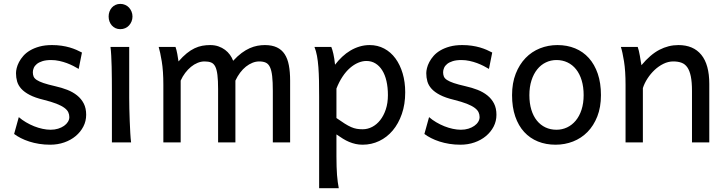

<svg xmlns="http://www.w3.org/2000/svg" viewBox="-20 -743 3788 1002"><path d="M390.6 -383.3Q378.4 -390.6 362.8 -398.7Q347.2 -406.7 328.9 -413.6Q310.5 -420.4 289.8 -425Q269 -429.7 246.6 -429.7Q219.7 -429.7 201.4 -423.8Q183.1 -418 172.1 -408.9Q161.1 -399.9 156.2 -388.4Q151.4 -377 151.4 -366.2Q151.4 -353.5 155.3 -343.8Q159.2 -334 171.6 -325.7Q184.1 -317.4 207 -309.6Q230 -301.8 268.6 -293Q301.8 -285.6 331.1 -274.2Q360.4 -262.7 382.3 -245.1Q404.3 -227.5 417 -202.9Q429.7 -178.2 429.7 -144Q429.7 -110.8 415 -82.5Q400.4 -54.2 375 -33Q349.6 -11.7 315.4 0.2Q281.2 12.2 241.7 12.2Q211.9 12.2 184.3 7.8Q156.7 3.4 132.6 -4.4Q108.4 -12.2 88.4 -22.5Q68.4 -32.7 53.7 -43.9L78.1 -131.8Q94.7 -117.2 115.5 -105Q136.2 -92.8 158.2 -84Q180.2 -75.2 202.4 -70.6Q224.6 -65.9 244.1 -65.9Q265.6 -65.9 283.4 -71.5Q301.3 -77.1 314.2 -86.2Q327.1 -95.2 334.5 -107.2Q341.8 -119.1 341.8 -131.8Q341.8 -145.5 336.2 -157.5Q330.6 -169.4 315.7 -180.4Q300.8 -191.4 274.7 -201.7Q248.5 -211.9 207.5 -222.2Q163.1 -232.9 135 -247.6Q106.9 -262.2 91.1 -279.8Q75.2 -297.4 69.3 -317.9Q63.5 -338.4 63.5 -361.3Q63.5 -372.6 67.1 -387.7Q70.8 -402.8 79.3 -419.2Q87.9 -435.5 101.8 -451.4Q115.7 -467.3 136.7 -479.7Q157.7 -492.2 186 -500Q214.4 -507.8 251.5 -507.8Q277.8 -507.8 301 -504.4Q324.2 -501 343.5 -495.4Q362.8 -489.7 378.9 -482.7Q395 -475.6 407.7 -468.8Z M546.9 -656.7Q546.9 -670.4 551.3 -682.4Q555.7 -694.3 563.7 -703.4Q571.8 -712.4 583 -717.5Q594.2 -722.7 607.9 -722.7Q621.6 -722.7 633.3 -717.5Q645 -712.4 653.3 -703.4Q661.6 -694.3 666.5 -682.4Q671.4 -670.4 671.4 -656.7Q671.4 -643.1 666.5 -631.1Q661.6 -619.1 653.3 -610.1Q645 -601.1 633.3 -595.9Q621.6 -590.8 607.9 -590.8Q594.2 -590.8 583 -595.9Q571.8 -601.1 563.7 -610.1Q555.7 -619.1 551.3 -631.1Q546.9 -643.1 546.9 -656.7ZM654.3 -231.9Q654.3 -208.5 655 -176.5Q655.8 -144.5 657 -111.8Q658.2 -79.1 659.9 -49.3Q661.6 -19.5 664.1 0H564V-258.8Q564 -294.4 563.7 -329.1Q563.5 -363.8 562.7 -394.8Q562 -425.8 560.5 -452.4Q559.1 -479 556.6 -498H654.3Z M1208.5 0H1118.2V-278.3Q1118.2 -323.7 1114.7 -351.8Q1111.3 -379.9 1103.3 -395.8Q1095.2 -411.6 1081.5 -417Q1067.9 -422.4 1047.4 -422.4Q1029.3 -422.4 1011.2 -415Q993.2 -407.7 976.8 -394.3Q960.4 -380.9 946.5 -362.5Q932.6 -344.2 922.9 -322.3V0H832.5V-300.3Q832.5 -372.6 824.2 -422.6Q815.9 -472.7 808.1 -498H896Q901.4 -482.4 905.3 -461.2Q909.2 -439.9 911.6 -422.4Q934.1 -448.2 954.6 -464.8Q975.1 -481.4 995.4 -491Q1015.6 -500.5 1035.6 -504.2Q1055.7 -507.8 1076.7 -507.8Q1100.6 -507.8 1120.1 -501Q1139.6 -494.1 1154.5 -482.9Q1169.4 -471.7 1180.2 -456.8Q1190.9 -441.9 1196.8 -425.8Q1219.7 -450.7 1241.2 -466.6Q1262.7 -482.4 1283.2 -491.5Q1303.7 -500.5 1323.5 -504.2Q1343.3 -507.8 1362.3 -507.8Q1399.4 -507.8 1424.8 -495.8Q1450.2 -483.9 1465.6 -460.4Q1481 -437 1487.5 -402.3Q1494.1 -367.7 1494.1 -322.3V0H1403.8V-268.6Q1403.8 -315.9 1400.4 -345.7Q1397 -375.5 1388.9 -392.6Q1380.9 -409.7 1367.2 -416Q1353.5 -422.4 1333 -422.4Q1314.9 -422.4 1297.4 -415.3Q1279.8 -408.2 1263.4 -395.3Q1247.1 -382.3 1233.2 -363.8Q1219.2 -345.2 1208.5 -322.3Z M1735.8 -127Q1760.7 -109.4 1779.1 -97.9Q1797.4 -86.4 1812.5 -79.8Q1827.6 -73.2 1841.6 -70.8Q1855.5 -68.4 1872.6 -68.4Q1898.4 -68.4 1922.1 -80.6Q1945.8 -92.8 1964.1 -116Q1982.4 -139.2 1993.4 -172.1Q2004.4 -205.1 2004.4 -246.6Q2004.4 -287.1 1996.8 -320.1Q1989.3 -353 1974.6 -376.2Q1960 -399.4 1939.2 -412.1Q1918.5 -424.8 1892.1 -424.8Q1871.1 -424.8 1849.1 -415.5Q1827.1 -406.2 1806.4 -388.2Q1785.6 -370.1 1767.6 -343Q1749.5 -315.9 1735.8 -280.8ZM1709 -498Q1714.4 -485.4 1719.7 -462.2Q1725.1 -439 1728.5 -405.3Q1745.6 -427.7 1765.9 -446.8Q1786.1 -465.8 1808.8 -479.2Q1831.5 -492.7 1856.7 -500.2Q1881.8 -507.8 1909.2 -507.8Q1950.7 -507.8 1985.1 -489.5Q2019.5 -471.2 2043.7 -438.2Q2067.9 -405.3 2081.3 -360.1Q2094.7 -314.9 2094.7 -261.2Q2094.7 -198.7 2077.1 -148.2Q2059.6 -97.7 2029.5 -62Q1999.5 -26.4 1959 -7.1Q1918.5 12.2 1872.6 12.2Q1853 12.2 1835.7 8.3Q1818.4 4.4 1802 -2.4Q1785.6 -9.3 1769.5 -19.3Q1753.4 -29.3 1735.8 -41.5V73.2Q1735.8 102.5 1736.6 126.2Q1737.3 149.9 1738.8 169.9Q1740.2 189.9 1742.7 206.8Q1745.1 223.6 1748 239.3H1645.5V-236.8Q1645.5 -282.2 1644.8 -321Q1644 -359.9 1641.6 -392.3Q1639.2 -424.8 1634.3 -451.2Q1629.4 -477.5 1621.1 -498Z M2531.7 -383.3Q2519.5 -390.6 2503.9 -398.7Q2488.3 -406.7 2470 -413.6Q2451.7 -420.4 2430.9 -425Q2410.2 -429.7 2387.7 -429.7Q2360.8 -429.7 2342.5 -423.8Q2324.2 -418 2313.2 -408.9Q2302.2 -399.9 2297.4 -388.4Q2292.5 -377 2292.5 -366.2Q2292.5 -353.5 2296.4 -343.8Q2300.3 -334 2312.7 -325.7Q2325.2 -317.4 2348.1 -309.6Q2371.1 -301.8 2409.7 -293Q2442.9 -285.6 2472.2 -274.2Q2501.5 -262.7 2523.4 -245.1Q2545.4 -227.5 2558.1 -202.9Q2570.8 -178.2 2570.8 -144Q2570.8 -110.8 2556.2 -82.5Q2541.5 -54.2 2516.1 -33Q2490.7 -11.7 2456.5 0.2Q2422.4 12.2 2382.8 12.2Q2353 12.2 2325.4 7.8Q2297.9 3.4 2273.7 -4.4Q2249.5 -12.2 2229.5 -22.5Q2209.5 -32.7 2194.8 -43.9L2219.2 -131.8Q2235.8 -117.2 2256.6 -105Q2277.3 -92.8 2299.3 -84Q2321.3 -75.2 2343.5 -70.6Q2365.7 -65.9 2385.3 -65.9Q2406.7 -65.9 2424.6 -71.5Q2442.4 -77.1 2455.3 -86.2Q2468.3 -95.2 2475.6 -107.2Q2482.9 -119.1 2482.9 -131.8Q2482.9 -145.5 2477.3 -157.5Q2471.7 -169.4 2456.8 -180.4Q2441.9 -191.4 2415.8 -201.7Q2389.6 -211.9 2348.6 -222.2Q2304.2 -232.9 2276.1 -247.6Q2248 -262.2 2232.2 -279.8Q2216.3 -297.4 2210.4 -317.9Q2204.6 -338.4 2204.6 -361.3Q2204.6 -372.6 2208.3 -387.7Q2211.9 -402.8 2220.5 -419.2Q2229 -435.5 2242.9 -451.4Q2256.8 -467.3 2277.8 -479.7Q2298.8 -492.2 2327.1 -500Q2355.5 -507.8 2392.6 -507.8Q2418.9 -507.8 2442.1 -504.4Q2465.3 -501 2484.6 -495.4Q2503.9 -489.7 2520 -482.7Q2536.1 -475.6 2548.8 -468.8Z M2742.7 -246.6Q2742.7 -204.1 2752.9 -170.4Q2763.2 -136.7 2782 -113.5Q2800.8 -90.3 2826.7 -78.1Q2852.5 -65.9 2884.3 -65.9Q2913.6 -65.9 2939.5 -78.1Q2965.3 -90.3 2984.6 -113.5Q3003.9 -136.7 3014.9 -170.4Q3025.9 -204.1 3025.9 -246.6Q3025.9 -289.6 3015.6 -323.5Q3005.4 -357.4 2986.6 -381.1Q2967.8 -404.8 2941.7 -417.2Q2915.5 -429.7 2884.3 -429.7Q2854.5 -429.7 2828.6 -417.2Q2802.7 -404.8 2783.7 -381.1Q2764.6 -357.4 2753.7 -323.5Q2742.7 -289.6 2742.7 -246.6ZM2652.3 -246.6Q2652.3 -309.6 2671.4 -358.2Q2690.4 -406.7 2722.7 -440.2Q2754.9 -473.6 2797.9 -490.7Q2840.8 -507.8 2889.2 -507.8Q2939.5 -507.8 2981.2 -490.7Q3022.9 -473.6 3053 -440.2Q3083 -406.7 3099.6 -358.2Q3116.2 -309.6 3116.2 -246.6Q3116.2 -183.6 3097.2 -135.3Q3078.1 -86.9 3045.9 -54.2Q3013.7 -21.5 2970.7 -4.6Q2927.7 12.2 2879.4 12.2Q2829.1 12.2 2787.4 -4.6Q2745.6 -21.5 2715.6 -54.2Q2685.5 -86.9 2668.9 -135.3Q2652.3 -183.6 2652.3 -246.6Z M3591.3 0V-268.6Q3591.3 -314.5 3585.2 -344.2Q3579.1 -374 3567.1 -391.4Q3555.2 -408.7 3536.9 -415.5Q3518.6 -422.4 3493.7 -422.4Q3467.3 -422.4 3442.1 -409.9Q3417 -397.5 3396 -377.7Q3375 -357.9 3358.9 -333Q3342.8 -308.1 3335 -283.2V0H3244.6V-300.3Q3244.6 -372.6 3236.6 -422.6Q3228.5 -472.7 3220.2 -498H3308.1Q3311 -490.2 3314 -477.8Q3316.9 -465.3 3319.3 -451.7Q3321.8 -438 3323.7 -424.8L3327.6 -402.8Q3374 -458.5 3421.4 -483.2Q3468.8 -507.8 3520.5 -507.8Q3598.6 -507.8 3640.1 -456.8Q3681.6 -405.8 3681.6 -305.2V0Z"/></svg>

Font: Andika FrenchTight
Style: Regular
Weight: 400
Designer: Victor Gaultney, Annie Olsen, Julie Remington, Don Collingsworth, Eric Hays, Becca Hirsbrunner
Foundry: SIL International
Version: Version 5.000 ; Dig1 Dig4Opn Dig7 LnSpcTght